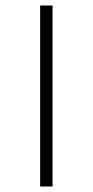

<svg xmlns="http://www.w3.org/2000/svg" viewBox="-20 -678 337 698"><path d="M126 0V-658H171V0Z"/></svg>

Font: Ysabeau ExtraLight
Style: Regular
Weight: 250
Designer: Christian Thalmann (Catharsis Fonts)
Version: Version 2.002